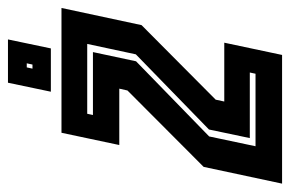

<svg xmlns="http://www.w3.org/2000/svg" viewBox="-150 -570 711 470"><g transform="rotate(-90 205.0 -335.5)"><path d="M-10 0 31 -192 218 -378.5 222.5 -398.5H84.5L114.5 -540H420L378 -344L195.5 -162.5L191 -141.5H335L305 0ZM81.5 -65H259L262 -79H101.5L122.5 -179L306.5 -358L332 -477H161L158 -463H312L289.5 -357.5L105.5 -178.5ZM215 -566 237 -671H343L321 -566ZM271.5 -611H281.5L284.5 -625H274.5Z"/></g></svg>

Font: Tourney Condensed Regular
Style: Bold Italic
Weight: 700
Width: 3
Italic angle: -12°
Designer: Tyler Finck
Foundry: Etcetera Type Co
Version: Version 1.010; ttfautohint (v1.8.3)